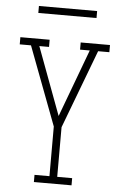

<svg xmlns="http://www.w3.org/2000/svg" viewBox="-60 -945 620 986"><g transform="rotate(5 250.0 -451.5)"><path d="M153 0V-37H230V-293L77 -698H19V-735H170V-698H120L250 -349L380 -698H330V-735H481V-698H423L270 -293V-37H347V0ZM100 -867V-903H400V-867Z"/></g></svg>

Font: Iosevka Slab Extralight
Style: Regular
Weight: 200
Monospace: yes
Designer: Belleve Invis
Foundry: Belleve Invis
Version: Version 11.1.1; ttfautohint (v1.8.3)